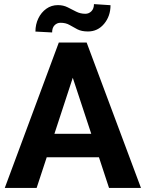

<svg xmlns="http://www.w3.org/2000/svg" viewBox="-20 -919 712 939"><path d="M513.2 0 463.9 -149.9H208.5L159.2 0H3.4L267.6 -710.9H403.8L669.4 0ZM246.1 -264.6H426.3L335.9 -538.6ZM439.5 -898.9 520.5 -893.6Q520.5 -840.3 489.3 -802.7Q458 -765.1 410.2 -765.1Q378.9 -765.1 358.6 -775.6Q338.4 -786.1 320.1 -796.9Q301.8 -807.6 275.9 -807.6Q258.8 -807.6 246.8 -795.4Q234.9 -783.2 234.9 -760.3L153.3 -764.6Q153.3 -799.8 167.5 -829.1Q181.6 -858.4 206.5 -876.2Q231.4 -894 263.2 -894Q289.6 -894 310.8 -883.3Q332 -872.6 352.5 -862.1Q373 -851.6 397.5 -851.6Q414.6 -851.6 427 -864Q439.5 -876.5 439.5 -898.9Z"/></svg>

Font: Vazirmatn UI FD
Style: Bold
Weight: 700
Designer: Saber Rastikerdar
Foundry: Saber Rastikerdar
Version: Version 33.003